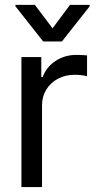

<svg xmlns="http://www.w3.org/2000/svg" viewBox="-20 -763 390 783"><path d="M67.4 -530.3H148.4V-449.2H154.3Q168.9 -489.7 206.5 -514.4Q244.1 -539.1 291 -539.1Q315.4 -539.1 335 -537.1V-452.1Q329.6 -454.1 314.2 -456.1Q298.8 -458 284.2 -458Q246.6 -458 216.3 -441.9Q186 -425.8 168.7 -397.5Q151.4 -369.1 151.4 -334V0H67.4ZM194.3 -647.5 265.6 -743.2H345.7V-737.3L232.4 -593.8H156.2L43 -737.3V-743.2H122.1Z"/></svg>

Font: Pretendard Std
Style: Regular
Weight: 400
Designer: Base glyphs from Inter by Rasmus Andersson; Hangeul glyphs from Noto Sans CJK(Source Han Sans) by Jang Soo-young and Kan
Foundry: Kil Hyung-jin
Version: Version 1.309